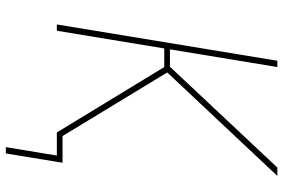

<svg xmlns="http://www.w3.org/2000/svg" viewBox="-172 -602 945 640"><g transform="rotate(90 300.0 -282.5)"><path d="M471 170 499 0H422L204 -358H142L83 0H62L183 -735H204L145 -377H203L539 -735H567L222 -368L434 -19H523L492 170Z"/></g></svg>

Font: Iosevka Thin Extended
Style: Italic
Weight: 100
Width: 7
Italic angle: -9°
Monospace: yes
Designer: Belleve Invis
Foundry: Belleve Invis
Version: Version 32.5.0; ttfautohint (v1.8.4)